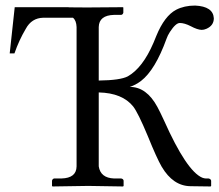

<svg xmlns="http://www.w3.org/2000/svg" viewBox="-20 -672 793 694"><path d="M741.2 2 668 1Q605.5 0 564.5 -69.3Q546.4 -100.6 514.2 -180.2Q479 -264.6 461.4 -287.1Q422.4 -335.9 336.9 -337.9V-70.8Q343.3 -28.8 392.1 -26.9H418Q425.8 -25.4 426.8 -19V0L424.8 2Q423.8 2 298.8 0L169.9 2L168 0V-19Q169.9 -25.9 175.8 -26.9H202.1Q256.3 -28.3 256.8 -70.8V-574.2Q255.9 -598.1 243.7 -607.9H136.2Q94.2 -606.9 73.2 -567.9Q48.8 -526.9 32.2 -479H15.1L33.2 -646H169.9H228L228.5 -645.5Q275.9 -645 294.9 -645L423.8 -646L425.8 -645V-626Q423.8 -619.1 418 -618.2H392.1Q337.9 -616.7 336.9 -574.2V-380.9Q414.6 -381.8 441.9 -396Q495.6 -426.3 534.7 -517.1Q538.1 -525.4 544.9 -542Q574.7 -614.7 616.7 -636.7Q646 -651.9 685.1 -651.9Q750.5 -648.9 752.9 -606Q752.9 -579.6 726.1 -567.9Q717.3 -564 709 -564Q693.4 -564.5 669.9 -577.1Q647 -588.9 629.9 -588.9Q615.2 -588.9 594.2 -556.6Q585.9 -543.9 582 -532.2Q541 -418.9 489.7 -379.4Q470.2 -364.7 449.2 -357.9Q509.8 -357.9 548.8 -285.6Q558.1 -268.6 573.2 -235.8Q654.3 -54.2 710.9 -29.8Q718.3 -26.9 724.1 -26.9H733.9Q741.7 -25.4 743.2 -19V0Z"/></svg>

Font: Linux Biolinum O
Style: Regular
Weight: 400
Designer: Philipp H. Poll
Foundry: Philipp H. Poll
Version: Version 1.0.4